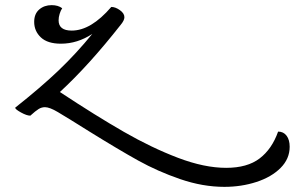

<svg xmlns="http://www.w3.org/2000/svg" viewBox="-20 -441 1147 747"><path d="M1107 130Q1107 177 1071.5 212.5Q1036 248 977.5 267Q919 286 853 286Q769 286 681.5 256Q594 226 517.5 183.5Q441 141 325 69Q252 23 205 -5Q173 -24 155 -24Q142 -24 130.5 -17Q119 -10 98 9Q84 9 61.5 -3.5Q39 -16 39 -22Q140 -102 208.5 -167.5Q277 -233 339 -309Q281 -271 217 -271Q165 -271 139 -295.5Q113 -320 113 -356Q113 -387 132.5 -404Q152 -421 181 -421Q206 -421 222 -409Q216 -400 212 -387Q208 -374 208 -362Q208 -322 259 -322Q334 -322 413 -414Q429 -414 446.5 -401.5Q464 -389 464 -374Q464 -362 450 -345Q326 -187 213 -83Q354 10 462 72Q570 134 672.5 173Q775 212 860 212Q942 212 990 175.5Q1038 139 1062 71Q1083 71 1095 87Q1107 103 1107 130Z"/></svg>

Font: Charmonman
Style: Bold
Weight: 700
Designer: Ekaluck Peanpanawate
Foundry: Cadson Demak Co.,Ltd.
Version: Version 1.000; ttfautohint (v1.6)